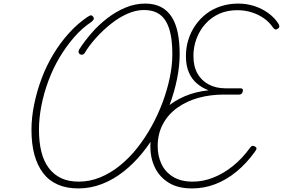

<svg xmlns="http://www.w3.org/2000/svg" viewBox="-20 -1035 1583 1074"><path d="M418 19Q353 19 303.5 -2.5Q254 -24 221.5 -66.5Q189 -109 172.5 -169.5Q156 -230 156 -309Q156 -377 171 -450.5Q186 -524 212.5 -595Q239 -666 278 -731Q317 -796 366.5 -850.5Q416 -905 472 -942Q486 -951 491.5 -949Q497 -947 502 -940Q506 -936 504.5 -929Q503 -922 492 -913Q439 -878 394 -826Q349 -774 312.5 -712.5Q276 -651 250.5 -582Q225 -513 211.5 -443.5Q198 -374 198 -309Q198 -239 211.5 -185.5Q225 -132 253 -95Q281 -58 322 -38.5Q363 -19 420 -19Q483 -19 541 -43Q599 -67 651.5 -109.5Q704 -152 748.5 -208.5Q793 -265 829 -330.5Q865 -396 890.5 -465Q916 -534 930 -602Q944 -670 944 -732Q944 -792 935.5 -837.5Q927 -883 908.5 -915Q890 -947 859.5 -963Q829 -979 785 -979Q740 -979 692.5 -958Q645 -937 600.5 -901.5Q556 -866 517.5 -823.5Q479 -781 454 -739Q448 -730 439.5 -729Q431 -728 425 -733Q421 -737 419.5 -743Q418 -749 424 -760Q453 -805 492 -850Q531 -895 579.5 -932.5Q628 -970 682 -992.5Q736 -1015 792 -1015Q844 -1015 881 -995.5Q918 -976 941 -939.5Q964 -903 974.5 -850.5Q985 -798 985 -732Q985 -667 970.5 -594.5Q956 -522 929 -449Q902 -376 863.5 -308Q825 -240 777 -180.5Q729 -121 672 -76Q615 -31 551 -6Q487 19 418 19ZM1054 19Q975 19 923.5 -13Q872 -45 846.5 -98Q821 -151 821 -215Q821 -283 843.5 -337.5Q866 -392 909 -431Q952 -470 1012 -496Q1072 -522 1147 -530Q1111 -543 1081.5 -568Q1052 -593 1036 -631Q1020 -669 1020 -720Q1020 -769 1033.5 -812.5Q1047 -856 1072.5 -893Q1098 -930 1133.5 -957.5Q1169 -985 1215 -1000Q1261 -1015 1313 -1015Q1360 -1015 1403 -1001Q1446 -987 1481 -961.5Q1516 -936 1537 -903Q1543 -894 1542.5 -886.5Q1542 -879 1533 -874Q1525 -868 1519 -870.5Q1513 -873 1507 -881Q1487 -911 1456.5 -932.5Q1426 -954 1388 -966Q1350 -978 1307 -978Q1251 -978 1206.5 -958Q1162 -938 1129.5 -902Q1097 -866 1079.5 -819.5Q1062 -773 1062 -722Q1062 -663 1085 -623Q1108 -583 1148.5 -562Q1189 -541 1241 -541H1325Q1334 -541 1337 -537Q1340 -533 1338 -523Q1336 -516 1331.5 -511Q1327 -506 1318 -506H1233Q1156 -506 1089.5 -487.5Q1023 -469 971.5 -432Q920 -395 891 -340.5Q862 -286 862 -217Q862 -163 883 -118Q904 -73 948 -46Q992 -19 1058 -19Q1116 -19 1173 -41.5Q1230 -64 1282.5 -106Q1335 -148 1380 -210Q1385 -218 1392.5 -219Q1400 -220 1407 -215Q1415 -210 1415 -204.5Q1415 -199 1407 -188Q1360 -122 1303.5 -75.5Q1247 -29 1184.5 -5Q1122 19 1054 19Z"/></svg>

Font: Playwrite US Trad Thin
Style: Regular
Weight: 250
Designer: Veronika Burian, José Scaglione
Foundry: TypeTogether
Version: Version 1.003